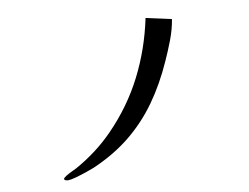

<svg xmlns="http://www.w3.org/2000/svg" viewBox="-74 -811 1148 884"><g transform="rotate(-10 500.0 -369.0)"><path d="M776 -680Q768 -632 750 -585Q732 -538 712 -494Q668 -395 611 -315Q554 -235 478.5 -173.5Q403 -112 301 -68Q289 -63 264 -54.5Q239 -46 214 -39Q189 -32 177 -32Q173 -32 166 -34Q159 -36 159 -41Q159 -46 173 -54.5Q187 -63 202 -70Q217 -77 221 -79Q270 -106 316 -140.5Q362 -175 401 -215Q502 -318 565 -442Q628 -566 657 -706Z"/></g></svg>

Font: Kaisei Opti Medium
Style: Regular
Weight: 500
Designer: Font-Kai, 金井和夫
Foundry: KAZUO KANAI
Version: Version 5.003